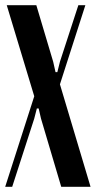

<svg xmlns="http://www.w3.org/2000/svg" viewBox="-26 -720 369 740"><path d="M179 -482 188 -442H195L205 -482L276 -700H303L205 -395L323 0H210L132 -263L123 -302H116L106 -263L21 0H-6L106 -349L0 -700H114Z"/></svg>

Font: Moniqa Extra Bold Narrow Heading
Style: Regular
Weight: 800
Width: 4
Designer: Rajesh Rajput
Foundry: Rajesh Rajput
Version: Version 1.000;December 15, 2022;FontCreator 14.0.0.2794 32-b